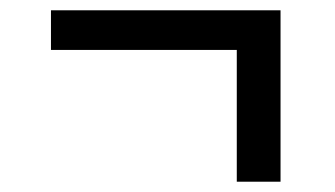

<svg xmlns="http://www.w3.org/2000/svg" viewBox="-20 -446 650 373"><path d="M79 -426V-349H440V-93H525V-426Z"/></svg>

Font: Necto Mono
Style: Regular
Weight: 400
Designer: Marco Condello
Foundry: Collletttivo
Version: Version 1.300;Glyphs 3.2 (3217)